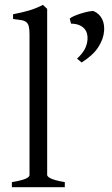

<svg xmlns="http://www.w3.org/2000/svg" viewBox="-20 -777 466 797"><path d="M29.3 0V-21Q50.3 -24.4 64.5 -28.1Q78.6 -31.7 86.9 -35.4Q95.2 -39.1 98.9 -43Q102.5 -46.9 102.5 -50.8V-632.8Q102.5 -654.8 99.6 -667Q96.7 -679.2 88.9 -685.3Q81.1 -691.4 67.9 -693.6Q54.7 -695.8 34.2 -698.2V-717.8Q69.3 -724.6 98.6 -732.9Q127.9 -741.2 158.2 -756.8L175.8 -740.2V-50.8Q175.8 -43.5 192.4 -35.6Q209 -27.8 249 -21V0ZM412.1 -648.4Q409.7 -614.7 387.9 -581.1Q366.2 -547.4 318.8 -517.6L299.8 -533.7Q320.3 -552.2 331.1 -571.8Q341.8 -591.3 343.3 -613.8Q344.2 -627 340.8 -638.7Q337.4 -650.4 329.1 -659.2Q320.8 -668 307.4 -673.3Q293.9 -678.7 274.9 -678.7L269.5 -699.2Q273.4 -704.1 286.4 -710Q299.3 -715.8 315.2 -720.7Q331.1 -725.6 345.9 -728.8Q360.8 -731.9 368.7 -731Q381.8 -725.1 390.6 -716.3Q399.4 -707.5 404.5 -696.5Q409.7 -685.5 411.4 -673.1Q413.1 -660.6 412.1 -648.4Z"/></svg>

Font: Gentium
Style: Regular
Weight: 400
Designer: J. Victor Gaultney
Version: Version 1.03; 2011; OFL 1.1 release